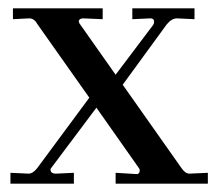

<svg xmlns="http://www.w3.org/2000/svg" viewBox="-20 -440 526 460"><path d="M434 -24 478 -26V0H257V-26L306 -23Q312 -22 314 -27.5Q316 -33 313 -37L211 -182L103 -38Q101 -36 101 -34Q101 -24 114 -24L157 -26V0H5V-26L48 -24Q59 -24 69 -37L194 -206L69 -383Q62 -396 50 -396L11 -394V-420H226V-394L180 -396Q173 -396 170 -392.5Q167 -389 171 -383L257 -261L346 -379Q350 -384 349 -390Q348 -396 340 -396L297 -394V-420H446V-394L404 -396Q391 -396 379 -381L274 -237L415 -37Q424 -24 434 -24Z"/></svg>

Font: Unna
Style: Regular
Weight: 400
Designer: Jorge de Buen U.
Foundry: Omnibus-Type
Version: Version 2.006;PS 002.006;hotconv 1.0.70;makeotf.lib2.5.58329